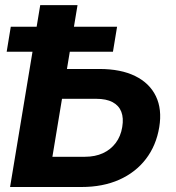

<svg xmlns="http://www.w3.org/2000/svg" viewBox="-20 -748 702 768"><path d="M195 -472.1H377.7Q463.4 -472.1 520.9 -443.7Q578.4 -415.4 603.6 -363.1Q628.8 -310.8 617 -239.4Q604.9 -166 563.7 -112.2Q522.5 -58.4 457.1 -29.2Q391.6 0 305.9 0H20.3L140.9 -727.5H290.1L189.6 -120.9H319.9Q360.5 -120.9 391.7 -135.2Q422.8 -149.5 442.9 -176.2Q463 -202.9 469 -240Q475 -275.9 465.2 -301Q455.4 -326.1 430.2 -339.5Q405 -352.8 364.4 -352.8H175.5ZM6.7 -541 23.1 -641H448.3L431.8 -541Z"/></svg>

Font: Inter
Style: Italic
Weight: 400
Italic angle: -9.3988°
Designer: Rasmus Andersson
Foundry: rsms
Version: Version 4.001;git-66647c0bb